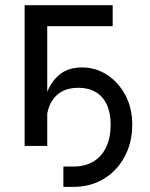

<svg xmlns="http://www.w3.org/2000/svg" viewBox="-20 -561 576 738"><path d="M223.6 157.2V79.1H262.7Q306.6 79.1 338.6 60.1Q370.6 41 387.9 5.1Q405.3 -30.8 405.3 -82Q405.3 -127.4 390.4 -159.2Q375.5 -190.9 347.7 -207.3Q319.8 -223.6 281.2 -223.6Q242.2 -223.6 214.6 -207.3Q187 -190.9 172.4 -159.2Q157.7 -127.4 157.7 -82H140.1Q140.1 -142.6 156 -192.4Q171.9 -242.2 206.1 -272Q240.2 -301.8 295.4 -301.8Q348.6 -301.8 392.3 -272.9Q436 -244.1 462.2 -194.8Q488.3 -145.5 488.3 -82Q488.3 -13.2 459.2 41Q430.2 95.2 379.2 126.2Q328.1 157.2 263.2 157.2ZM413.1 -541V-460.4H161.6V0H74.7V-541Z"/></svg>

Font: Inter 17pt
Style: Regular
Weight: 400
Version: Version 4.001;git-66647c0bb